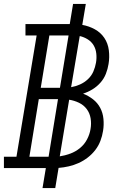

<svg xmlns="http://www.w3.org/2000/svg" viewBox="-33 -858 653 980"><path d="M184 102 201 0H-13V-58H51L154 -677H97V-735H323L340 -838H405L387 -731Q421 -725 451 -708.5Q481 -692 499.5 -664.5Q518 -637 522.5 -601.5Q527 -566 521 -531Q517 -506 507.5 -481.5Q498 -457 480 -436.5Q462 -416 439 -402Q416 -388 391 -380Q419 -369 442 -351Q465 -333 478.5 -307.5Q492 -282 495 -251Q498 -220 493 -190Q489 -164 479.5 -139Q470 -114 453.5 -92.5Q437 -71 415 -54Q393 -37 368.5 -26Q344 -15 318 -9Q292 -3 266 -1L249 102ZM273 -410 317 -677H219L175 -410ZM330 -413Q353 -417 375.5 -427Q398 -437 416 -454Q434 -471 443.5 -493Q453 -515 457 -538Q461 -561 458.5 -584.5Q456 -608 445 -626.5Q434 -645 415 -657Q396 -669 374 -674ZM117 -58H215L263 -352H165ZM272 -60Q299 -64 326 -74Q353 -84 375.5 -102.5Q398 -121 411.5 -147Q425 -173 429 -199Q434 -227 429.5 -254Q425 -281 409.5 -301.5Q394 -322 370 -333.5Q346 -345 320 -349Z"/></svg>

Font: Iosevka Slab LtExObl
Style: Regular
Weight: 300
Width: 7
Italic angle: -9°
Monospace: yes
Designer: Belleve Invis
Foundry: Belleve Invis
Version: Version 11.1.0; ttfautohint (v1.8.3)